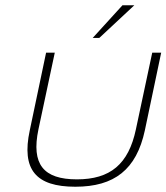

<svg xmlns="http://www.w3.org/2000/svg" viewBox="-20 -700 632 729"><path d="M93 -205C61 -56 116 9 266 9C414 9 498 -56 530 -205L592 -500H558L496 -209C468 -76 398 -19 272 -19C145 -19 98 -76 126 -209L188 -500H155ZM332 -556H357L490 -680H445Z"/></svg>

Font: LT Wave Text Thin Italic
Style: Regular
Weight: 100
Designer: Daniel Lyons
Version: Version 2.5 (Glyphs App)